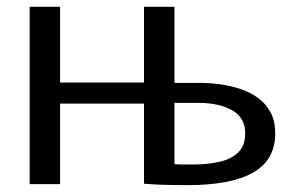

<svg xmlns="http://www.w3.org/2000/svg" viewBox="-20 -540 865 563"><path d="M530.1 2.9Q486.3 2.9 456.2 1.8Q426.2 0.6 402.3 -1.2V-236.3H156.2V0H67V-520H156.2V-297.9H402.3V-520H491.6V-297.1H562.7Q593.1 -297.1 624.7 -292.9Q656.3 -288.6 685.3 -279Q714.3 -269.3 737.3 -252.3Q760.3 -235.3 773.7 -209.8Q787.1 -184.3 787.1 -148.8Q787.1 -71.1 722.3 -34.1Q657.6 2.9 530.1 2.9ZM546.9 -57.7Q590.6 -57.7 624.9 -65.8Q659.3 -73.9 679.1 -93.8Q699 -113.7 699 -148.8Q699 -194.8 660.9 -216.6Q622.7 -238.3 562.4 -238.3H491.6V-58.7Q504.1 -57.7 518 -57.7Q531.9 -57.7 546.9 -57.7Z"/></svg>

Font: Murecho Thin
Style: Regular
Weight: 100
Designer: Neil Summerour
Foundry: Positype
Version: Version 1.010